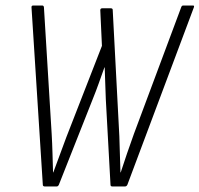

<svg xmlns="http://www.w3.org/2000/svg" viewBox="-20 -675 722 695"><path d="M143 0Q135 0 135 -6L94 -649Q94 -655 100 -655H133Q138 -655 139 -649L167 -191Q169 -157 170 -120.5Q171 -84 172 -51H173Q185 -83 196.5 -114.5Q208 -146 220 -178L349 -509L343 -638Q343 -645 350 -645H381Q388 -645 388 -639L412 -182Q413 -149 414 -116.5Q415 -84 416 -51H417Q428 -85 440 -120Q452 -155 465 -191L636 -649Q638 -655 643 -655H678Q681 -655 682 -654Q683 -653 682 -649L441 -6Q438 0 432 0H387Q380 0 380 -6L363 -316Q362 -344 361 -373Q360 -402 359 -431H358Q348 -403 337.5 -373.5Q327 -344 316 -317L193 -6Q190 0 185 0Z"/></svg>

Font: Sofia Sans Condensed Light
Style: Italic
Weight: 300
Italic angle: -9°
Version: Version 4.100